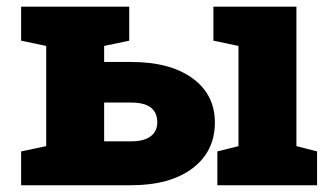

<svg xmlns="http://www.w3.org/2000/svg" viewBox="-20 -548 959 568"><path d="M288.1 -129.9H367.7Q406.2 -129.9 425.8 -144.8Q445.3 -159.7 445.3 -186Q445.3 -214.8 426.3 -229.7Q407.2 -244.6 367.7 -244.6H288.1ZM623 0V-100.1L685.5 -115.7V-412.1L611.3 -427.7V-528.3H856.9V-115.7L918 -100.1V0ZM367.7 -364.7Q483.4 -364.7 549.6 -316.4Q615.7 -268.1 615.7 -185.5Q615.7 -100.1 549.3 -50Q482.9 0 367.7 0H42.5V-100.1L116.7 -115.7V-412.1L42.5 -427.7V-528.3H362.3V-427.7L288.1 -412.1V-364.7Z"/></svg>

Font: Roboto Slab LO Black
Style: Regular
Weight: 900
Designer: Google
Version: Version 2.000